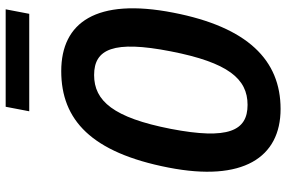

<svg xmlns="http://www.w3.org/2000/svg" viewBox="-182 -790 985 660"><g transform="rotate(-90 310.0 -460.5)"><path d="M596 -357C647.5 -621.5 562.5 -742 395 -742C227 -742 115 -638 63.5 -373.5C13.5 -118 97.5 12 265 12C433 12 546.5 -101.5 596 -357ZM463 -365.5C424.5 -168 368.5 -101.5 279 -101.5C189.5 -101.5 158.5 -168 196.5 -365.5C235 -562.5 292.5 -629 381.5 -629C471 -629 501.5 -562.5 463 -365.5ZM607.5 -933H272.5L257 -852H592Z"/></g></svg>

Font: Monaspace Neon SemiBold
Style: Italic
Weight: 600
Italic angle: -11°
Designer: Riley Cran & the Lettermatic Team
Foundry: Lettermatic
Version: Version 1.200 (Monaspace Neon)